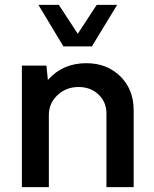

<svg xmlns="http://www.w3.org/2000/svg" viewBox="-20 -770 635 790"><path d="M358 -579H241L138 -750H222L300 -631L378 -750H462ZM335 -510Q420 -510 475 -456Q530 -402 530 -316V0H418V-303Q418 -350 385.5 -381Q353 -412 303 -412Q252 -412 216.5 -378.5Q181 -345 181 -297V0H70V-500H171L177 -441Q238 -510 335 -510Z"/></svg>

Font: Orkney Medium
Style: Regular
Weight: 500
Designer: Samuel Oakes and Alfredo Marco Pradil
Foundry: Alfredo Marco Pradil
Version: 1.0; ttfautohint (v1.5)